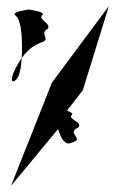

<svg xmlns="http://www.w3.org/2000/svg" viewBox="-20 -795 404 628"><path d="M16 -187 170 -373C179 -341 194 -318 213 -328C258 -340 204 -355 227 -373C265 -390 202 -405 213 -417C224 -424 207 -430 199 -433L251 -500L336 -775L150 -525ZM30 -532C43 -542 49 -570 51 -605C44 -596 39 -586 34 -577C16 -545 13 -520 30 -532ZM30 -745C47 -733 52 -689 52 -639C52 -627 52 -616 51 -605C67 -628 89 -648 118 -657C147 -669 107 -684 136 -701C149 -718 102 -733 118 -745C132 -756 83 -762 74 -764C66 -762 16 -756 30 -745ZM74 -764C76 -764 76 -764 74 -764ZM193 -435C191 -436 191 -436 193 -436C195 -436 195 -436 193 -435Z"/></svg>

Font: bitstorm
Style: ulcn
Weight: 400
Version: Version 0.2